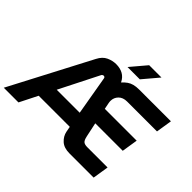

<svg xmlns="http://www.w3.org/2000/svg" viewBox="-225 -1151 1423 1423"><g transform="rotate(45 486.0 -440.0)"><path d="M-40 0 292 -634Q315 -679 351.5 -696Q388 -713 426 -713Q468 -713 498.5 -696Q529 -679 546 -644L547 -642Q565 -662 583.5 -675Q602 -688 625 -694Q648 -700 680 -700H1012L992 -574H679Q636 -574 612 -549.5Q588 -525 588 -490Q588 -486 588.5 -480.5Q589 -475 590 -470L600 -419H934L914 -293H626L650 -180Q657 -147 669.5 -136.5Q682 -126 710 -126H922L902 0H648Q591 0 559 -29Q527 -58 519 -98L511 -141H185L114 0ZM248 -267H489L436 -574Q435 -581 430.5 -584Q426 -587 421 -587Q417 -587 411.5 -584Q406 -581 403 -574ZM500 -757 604 -880H733L629 -757Z"/></g></svg>

Font: MuseoModerno Thin SemiBold
Style: Italic
Weight: 600
Italic angle: -9°
Version: Version 1.003